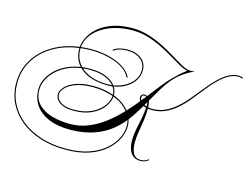

<svg xmlns="http://www.w3.org/2000/svg" viewBox="-213 -1210 2253 1725"><g transform="rotate(15 913.5 -347.5)"><path d="M819 -953Q898 -953 973 -929.5Q1048 -906 1115 -871.5Q1182 -837 1238.5 -802Q1295 -767 1338 -743.5Q1381 -720 1408 -719H1459Q1435 -712 1404 -694Q1373 -676 1342 -652.5Q1311 -629 1287 -603Q1241 -552 1203 -489.5Q1165 -427 1128 -362Q1136 -338 1138 -301Q1155 -298 1175 -298Q1237 -298 1289.5 -321Q1342 -344 1387.5 -382Q1433 -420 1473.5 -467.5Q1514 -515 1553 -564Q1577 -595 1609.5 -633Q1642 -671 1680.5 -706.5Q1719 -742 1761.5 -765Q1804 -788 1849 -788Q1875 -788 1892 -778L1887 -768Q1879 -774 1869 -776Q1859 -778 1848 -778Q1807 -778 1767 -756.5Q1727 -735 1690 -701.5Q1653 -668 1620.5 -630Q1588 -592 1562 -558Q1524 -509 1483 -460.5Q1442 -412 1395.5 -373Q1349 -334 1294.5 -310.5Q1240 -287 1175 -287Q1155 -287 1138 -290V-284Q1138 -231 1129.5 -174.5Q1121 -118 1112 -65Q1103 -12 1103 33Q1103 94 1123 133Q1143 172 1195 172Q1236 172 1265 146L1269 154Q1253 166 1236 173.5Q1219 181 1193 181Q1135 181 1104.5 139Q1074 97 1074 20Q1074 -28 1084.5 -81.5Q1095 -135 1106.5 -189.5Q1118 -244 1120 -294Q1106 -297 1094 -303Q1071 -264 1046.5 -226Q1022 -188 995 -153Q1005 -123 1005 -90Q1005 -35 977 25.5Q949 86 890 139Q831 192 738.5 225Q646 258 516 258Q388 258 281.5 224Q175 190 97.5 127.5Q20 65 -22.5 -20Q-65 -105 -65 -208Q-65 -329 -6 -426Q53 -523 158.5 -586Q264 -649 404 -668Q408 -719 436 -769.5Q464 -820 516 -861.5Q568 -903 643.5 -928Q719 -953 819 -953ZM1006 -609Q1006 -558 978 -515Q950 -472 901.5 -442.5Q853 -413 790 -403Q812 -368 812 -326Q906 -290 957 -225Q983 -252 1007 -280.5Q1031 -309 1054 -337Q1043 -354 1043 -371Q1043 -385 1052 -395Q1061 -405 1074 -405Q1090 -405 1102 -397Q1152 -461 1196 -517Q1240 -573 1279 -611Q1309 -641 1336.5 -666Q1364 -691 1392 -710Q1360 -716 1316.5 -740Q1273 -764 1219 -797Q1165 -830 1102.5 -861Q1040 -892 970.5 -913Q901 -934 825 -934Q712 -934 621.5 -899.5Q531 -865 476 -805Q421 -745 414 -669Q464 -675 516 -675Q570 -675 627.5 -665.5Q685 -656 737.5 -636.5Q790 -617 830 -586.5Q870 -556 891 -514L881 -511Q861 -552 822 -581Q783 -610 732 -628.5Q681 -647 625.5 -656Q570 -665 516 -665Q463 -665 413 -659Q413 -654 413 -649Q413 -559 473 -498Q507 -502 544 -502Q637 -502 696.5 -476.5Q756 -451 784 -412Q845 -422 893 -450Q941 -478 968.5 -519Q996 -560 996 -609Q996 -671 949 -708.5Q902 -746 824 -746Q746 -746 701 -711L694 -718Q718 -737 752 -746.5Q786 -756 824 -756Q907 -756 956.5 -716Q1006 -676 1006 -609ZM-55 -208Q-55 -108 -13 -24Q29 60 105 120.5Q181 181 285.5 214.5Q390 248 516 248Q644 248 734.5 215.5Q825 183 883 131.5Q941 80 968 21.5Q995 -37 995 -90Q995 -118 988 -144Q961 -110 933 -84Q852 -5 745.5 34.5Q639 74 511 74Q389 74 306.5 37.5Q224 1 183 -62Q142 -125 142 -203Q142 -268 180.5 -329.5Q219 -391 290 -435.5Q361 -480 459 -496Q433 -524 418 -562.5Q403 -601 403 -649Q403 -653 403 -657Q267 -639 163.5 -577.5Q60 -516 2.5 -421Q-55 -326 -55 -208ZM544 -492Q512 -492 482 -488Q523 -450 586 -429Q649 -408 729 -408Q751 -408 772 -411Q744 -446 687.5 -469Q631 -492 544 -492ZM496 24Q587 24 667 -9Q747 -42 817.5 -96.5Q888 -151 950 -217Q902 -280 812 -315Q808 -264 770 -214Q732 -164 663.5 -131.5Q595 -99 499 -99Q435 -99 396 -115Q357 -131 340 -156Q323 -181 323 -207Q323 -240 355 -275.5Q387 -311 452 -335.5Q517 -360 615 -360Q667 -360 714 -352Q761 -344 802 -330Q801 -369 779 -401Q754 -398 729 -398Q654 -398 584 -419Q514 -440 467 -487Q370 -473 299.5 -429Q229 -385 190.5 -325Q152 -265 152 -203Q152 -123 198 -73Q244 -23 322 0.5Q400 24 496 24ZM1074 -395Q1055 -395 1055 -371Q1055 -359 1062 -347Q1071 -358 1079.5 -368.5Q1088 -379 1096 -389Q1087 -395 1074 -395ZM333 -208Q333 -184 349 -161Q365 -138 401.5 -123.5Q438 -109 499 -109Q569 -109 624 -127.5Q679 -146 718 -177Q757 -208 778.5 -245Q800 -282 802 -318Q761 -333 713.5 -341Q666 -349 614 -349Q519 -349 456.5 -326Q394 -303 363.5 -270.5Q333 -238 333 -208ZM1121 -314Q1121 -332 1119 -346Q1114 -338 1109.5 -330Q1105 -322 1100 -314Q1110 -309 1121 -305Q1121 -309 1121 -314Z"/></g></svg>

Font: Ballet 16pt
Style: Regular
Weight: 400
Designer: Maximiliano R. Sproviero
Foundry: Omnibus-Type
Version: Version 1.100; ttfautohint (v1.8.3)